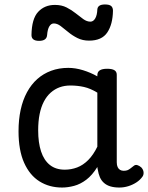

<svg xmlns="http://www.w3.org/2000/svg" viewBox="-20 -823 664 860"><path d="M258 17Q201 17 157 -10.5Q113 -38 88 -94Q63 -150 63 -235Q63 -287 72.5 -331Q82 -375 101 -410Q120 -445 147 -469Q174 -493 209 -506Q244 -519 286 -519Q318 -519 352 -508.5Q386 -498 416 -481V-486Q416 -501 427 -508Q438 -515 460 -515Q482 -515 492.5 -508.5Q503 -502 503 -488V-96Q503 -83 507 -74.5Q511 -66 518 -62Q525 -58 534 -58Q544 -58 550.5 -60.5Q557 -63 563.5 -68Q570 -73 579 -80Q586 -86 595 -83.5Q604 -81 613 -73Q622 -63 623 -52Q624 -41 619 -33Q608 -17 591 -6Q574 5 554.5 11Q535 17 515 17Q492 17 475 12Q458 7 446 -3.5Q434 -14 427.5 -29Q421 -44 418 -63Q418 -64 417 -67.5Q416 -71 416 -75Q393 -38 366.5 -18Q340 2 312 9.5Q284 17 258 17ZM151 -239Q151 -184 164 -144.5Q177 -105 203.5 -84Q230 -63 270 -63Q299 -63 325.5 -73Q352 -83 375 -106Q398 -129 416 -166V-408Q385 -427 356 -433.5Q327 -440 295 -440Q269 -440 247 -432Q225 -424 207 -408Q189 -392 176.5 -368Q164 -344 157.5 -312Q151 -280 151 -239ZM155 -640Q121 -640 121 -666Q122 -739 151 -770Q180 -801 226 -801Q256 -801 278.5 -789.5Q301 -778 319 -763.5Q337 -749 353 -737.5Q369 -726 385 -726Q398 -726 406.5 -740.5Q415 -755 416 -781Q418 -803 450 -803Q470 -803 478 -796Q486 -789 486 -775Q485 -714 460.5 -677.5Q436 -641 379 -641Q350 -641 327 -652.5Q304 -664 285.5 -679.5Q267 -695 251.5 -706.5Q236 -718 221 -718Q209 -718 201 -705Q193 -692 191 -666Q190 -653 181 -646.5Q172 -640 155 -640Z"/></svg>

Font: Playwrite ES
Style: Regular
Weight: 400
Designer: Veronika Burian, José Scaglione
Foundry: TypeTogether
Version: Version 1.002